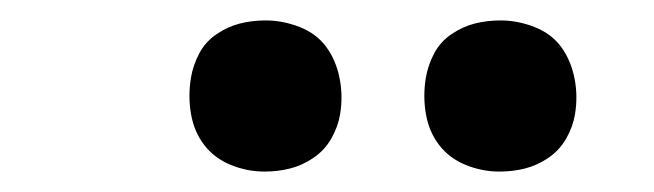

<svg xmlns="http://www.w3.org/2000/svg" viewBox="-20 -764 640 188"><path d="M469 -596Q452 -596 436 -602.5Q420 -609 410 -622Q400 -635 397 -652.5Q394 -670 397 -688Q399 -700 405 -711.5Q411 -723 422 -730.5Q433 -738 445 -741Q457 -744 470 -744Q487 -744 503.5 -737.5Q520 -731 529.5 -718Q539 -705 542.5 -687.5Q546 -670 543 -652Q541 -640 534.5 -628.5Q528 -617 517 -609.5Q506 -602 494 -599Q482 -596 469 -596ZM239 -596Q222 -596 206 -602.5Q190 -609 180 -622Q170 -635 167 -652.5Q164 -670 167 -688Q169 -700 175 -711.5Q181 -723 192 -730.5Q203 -738 215 -741Q227 -744 240 -744Q257 -744 273.5 -737.5Q290 -731 299.5 -718Q309 -705 312.5 -687.5Q316 -670 313 -652Q311 -640 304.5 -628.5Q298 -617 287 -609.5Q276 -602 264 -599Q252 -596 239 -596Z"/></svg>

Font: Iosevka Extended Oblique
Style: Bold
Weight: 700
Width: 7
Italic angle: -9°
Monospace: yes
Designer: Belleve Invis
Foundry: Belleve Invis
Version: Version 32.5.0; ttfautohint (v1.8.4)